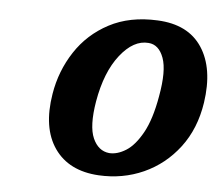

<svg xmlns="http://www.w3.org/2000/svg" viewBox="-39 -759 579 504"><g transform="rotate(5 250.5 -506.5)"><path d="M357 -715.5Q438 -712 474.2 -657Q510.5 -602 497 -511Q486.5 -441.5 449 -392.2Q411.5 -343 356.5 -318.2Q301.5 -293.5 238 -297Q159 -301.5 121.5 -355.2Q84 -409 99 -499.5Q109 -560.5 142 -611Q175 -661.5 229.2 -690.2Q283.5 -719 357 -715.5ZM260.5 -357.5Q282 -356 305 -370.5Q328 -385 347.8 -420.8Q367.5 -456.5 378 -517Q390.5 -585.5 378.2 -619Q366 -652.5 338.5 -654.5Q299 -658 263.5 -613Q228 -568 214.5 -489.5Q203.5 -424 217.5 -392.2Q231.5 -360.5 260.5 -357.5Z"/></g></svg>

Font: Fraunces 144pt SuperSoft SemiBold
Style: Italic
Weight: 600
Italic angle: -16°
Version: Version 1.000;[b76b70a41]